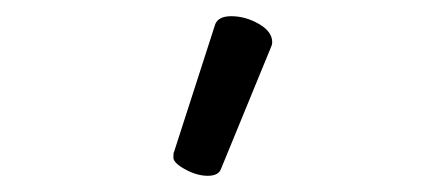

<svg xmlns="http://www.w3.org/2000/svg" viewBox="-20 -784 540 237"><path d="M245 -752Q248 -764 265.5 -764Q283 -764 299.5 -754.5Q316 -745 316 -732Q316 -729 315 -727L253 -576Q250 -567 236.5 -567Q223 -567 208.5 -575Q194 -583 194 -589.5Q194 -596 195 -597Z"/></svg>

Font: Moon Stars Kai T HW
Style: Regular
Weight: 400
Designer: GuiWonder
Version: Version 1.101